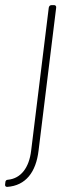

<svg xmlns="http://www.w3.org/2000/svg" viewBox="-87 -521 257 752"><path d="M-59 211C14 206 54 153 64 69L133 -491C134 -497 130 -501 125 -501H115C109 -501 105 -497 104 -491L35 69C27 136 -5 178 -56 183C-62 183 -66 187 -66 193L-67 201C-68 207 -65 211 -59 211Z"/></svg>

Font: Barlow Condensed Thin
Style: Italic
Weight: 250
Width: 3
Italic angle: -7°
Designer: Jeremy Tribby
Foundry: Tribby Type
Version: Version 1.422;hotconv 1.0.109;makeotfexe 2.5.65596